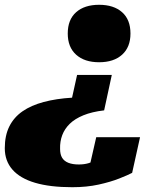

<svg xmlns="http://www.w3.org/2000/svg" viewBox="-24 -586 656 802"><path d="M411 -125Q360 -119 324.5 -104.5Q289 -90 267.5 -69Q246 -48 236 -21.5Q226 5 227 36Q227 59 235.5 73Q244 87 261.5 94Q279 101 305 101Q327 101 344.5 96Q362 91 375.5 84Q389 77 398 70Q399 76 396.5 83Q394 90 388 96.5Q382 103 372 107.5Q362 112 349 114L378 -13H561L528 136Q511 145 474.5 159.5Q438 174 388 185Q338 196 278 196Q185 196 122.5 177.5Q60 159 28 122.5Q-4 86 -4 33Q-4 -20 15 -58Q34 -96 70 -121Q106 -146 158.5 -160Q211 -174 277 -178L298 -273H443ZM259 -446Q259 -504 294 -535Q329 -566 390 -566Q451 -566 486 -535Q521 -504 521 -446Q521 -389 486 -357.5Q451 -326 390 -326Q329 -326 294 -357.5Q259 -389 259 -446Z"/></svg>

Font: Roboto Serif 20pt Black
Style: Italic
Weight: 900
Italic angle: -10°
Version: Version 1.008